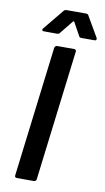

<svg xmlns="http://www.w3.org/2000/svg" viewBox="-98 -935 538 981"><g transform="rotate(10 171.0 -444.5)"><path d="M53 -12 136 -688Q137 -693 140.5 -696.5Q144 -700 149 -700H238Q243 -700 246 -696.5Q249 -693 248 -688L165 -12Q165 -7 161 -3.5Q157 0 152 0H63Q58 0 55 -3.5Q52 -7 53 -12ZM60 -769Q60 -773 64 -777L150 -882Q156 -889 165 -889H267Q275 -889 279 -882L340 -777Q342 -773 342 -770Q342 -762 332 -762H264Q254 -762 251 -770L214 -837Q212 -839 210 -839Q208 -839 207 -837L153 -770Q148 -762 139 -762H70Q60 -762 60 -769Z"/></g></svg>

Font: Barlow SemiBold
Style: Italic
Weight: 600
Italic angle: -7°
Designer: Jeremy Tribby
Foundry: Tribby Type
Version: Version 1.408